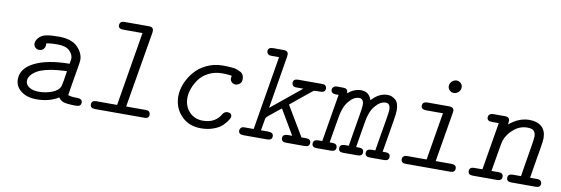

<svg xmlns="http://www.w3.org/2000/svg" viewBox="-49 -948 3771 1290"><g transform="rotate(10 1837.0 -303.5)"><path d="M78.1 -107.9Q78.1 -182.1 165.5 -225.6Q252.9 -269 402.8 -270Q407.7 -298.8 408.2 -306.2Q408.2 -335 382.6 -359.4Q356.9 -383.8 301.8 -383.8Q245.6 -383.8 224.1 -377Q224.1 -375 224.6 -372.6Q225.1 -370.1 225.1 -369.1Q225.1 -349.1 213.1 -337.6Q201.2 -326.2 184.1 -326.2Q168.9 -326.2 158 -336.7Q147 -347.2 147 -362.8Q147 -383.8 164.6 -403.3Q182.1 -422.9 212.9 -430.2Q241.7 -437 299.8 -437Q386.7 -437 428 -396Q469.2 -355 469.2 -306.2Q469.2 -296.4 461.2 -248.8Q453.1 -201.2 443.1 -143.1Q433.1 -85 430.2 -61Q452.1 -53.2 481 -53.2H491.2Q528.3 -53.2 527.8 -26.9Q527.8 0 495.1 0H475.1Q431.2 -1 408.7 -8.1Q386.2 -15.1 374 -35.2Q311 3.9 224.1 3.9Q160.2 3.9 119.1 -27.1Q78.1 -58.1 78.1 -107.9ZM140.1 -107.9Q140.1 -81.1 165.5 -64.9Q190.9 -48.8 231 -48.8Q275.9 -48.8 319.8 -64.9Q363.8 -81.1 376 -113.8Q381.8 -133.8 394 -217.8Q323.2 -215.8 270.5 -204.8Q217.8 -193.8 190.9 -177Q164.1 -160.2 152.1 -142.6Q140.1 -125 140.1 -107.9Z M590.8 -25.9Q590.8 -52.7 621.1 -53.2H765.1L849.1 -558.1H727.1Q704.1 -558.1 697.8 -561Q683.6 -567.9 684.1 -583Q684.1 -592.8 690.9 -601.8Q697.8 -610.8 715.8 -610.8H885.7Q914.6 -610.8 915 -585Q915 -576.2 914.1 -570.8L835 -102.1Q829.1 -72.3 826.7 -53.2H961.9Q978 -53.2 984.9 -45.2Q991.7 -37.1 991.7 -26.9Q991.7 0 962.9 0H623Q590.8 0 590.8 -25.9Z M1159.7 -182.1Q1159.7 -225.1 1177.7 -269.5Q1195.8 -314 1227.8 -351.6Q1259.8 -389.2 1309.8 -413.1Q1359.9 -437 1418.9 -437Q1438 -437 1449.5 -436.5Q1460.9 -436 1481 -434.6Q1501 -433.1 1513.4 -428.5Q1525.9 -423.8 1539.3 -417.5Q1552.7 -411.1 1559.3 -399.2Q1565.9 -387.2 1565.9 -371.1Q1565.9 -347.2 1551.8 -336.7Q1537.6 -326.2 1523.9 -326.2Q1508.8 -326.2 1497.8 -336.7Q1486.8 -347.2 1486.8 -362.8Q1486.8 -367.7 1489.7 -378.9Q1468.8 -384.8 1424.8 -384.8Q1373 -384.8 1332 -363.8Q1291 -342.8 1267.8 -310.3Q1244.6 -277.8 1233.2 -244.9Q1221.7 -211.9 1221.7 -182.1Q1221.7 -125 1257.3 -86.9Q1293 -48.8 1350.6 -48.8Q1433.6 -48.8 1471.7 -113.8Q1483.9 -133.8 1502.9 -133.8Q1533.7 -133.8 1533.7 -108.9Q1533.7 -100.1 1522.7 -83Q1511.7 -65.9 1491.2 -45.4Q1470.7 -24.9 1431.6 -10.5Q1392.6 3.9 1345.7 3.9Q1262.7 3.9 1211.2 -50Q1159.7 -104 1159.7 -182.1Z M1602.5 -25.9Q1602.5 -35.6 1609.6 -44.4Q1616.7 -53.2 1633.8 -53.2H1696.8L1780.8 -558.1H1725.6Q1711.4 -558.1 1704.1 -566.2Q1696.8 -574.2 1696.8 -585Q1696.8 -610.8 1731.9 -610.8H1802.7Q1834.5 -610.8 1834.5 -585Q1834.5 -575.2 1833.5 -570.8L1773.9 -210.9L1978.5 -377.9H1928.7Q1913.6 -377.9 1906.7 -386Q1899.9 -394 1899.9 -402.8Q1899.9 -430.7 1932.6 -431.2H2097.7Q2127.4 -431.2 2127.9 -404.8Q2127.9 -377.9 2094.7 -377.9H2067.9Q2060.1 -377.9 2054.9 -377Q2049.8 -376 2048.3 -375Q2046.9 -374 2041.3 -369.6Q2035.6 -365.2 2032.7 -362.8Q1987.8 -326.7 1956.8 -301.3Q1925.8 -275.9 1916.3 -267.8Q1906.7 -259.8 1901.9 -255.9L2022.9 -53.2H2055.7Q2086.4 -53.2 2086.9 -26.9Q2086.9 0 2053.7 0H1927.7Q1894.5 0 1894.5 -25.9Q1894.5 -52.7 1929.7 -53.2H1959.5L1859.9 -222.2Q1843.8 -209 1827.6 -196.5Q1811.5 -184.1 1803.2 -176.5Q1794.9 -168.9 1786.4 -163.1Q1777.8 -157.2 1774.2 -152.6Q1770.5 -147.9 1767.1 -145.5Q1763.7 -143.1 1762.2 -138.4Q1760.7 -133.8 1760.3 -132.3Q1759.8 -130.9 1758.8 -123.5Q1757.8 -116.2 1756.8 -112.8Q1754.9 -103 1751.7 -83Q1748.5 -63 1746.6 -53.2H1793.9Q1832 -53.2 1831.5 -26.9Q1831.5 0 1798.8 0H1636.7Q1602.5 0 1602.5 -25.9Z M2103.5 -25.9Q2103.5 -52.7 2137.7 -53.2H2164.6L2218.8 -377.9H2199.7Q2173.8 -377.9 2167.5 -396Q2166.5 -397.9 2166.5 -402.8Q2166.5 -414.1 2174.6 -422.6Q2182.6 -431.2 2198.7 -431.2H2239.7Q2272.9 -431.2 2272.5 -403.8V-397.9Q2316.4 -435.1 2362.8 -435.1Q2418 -435.1 2435.5 -379.9Q2485.4 -435.1 2543.5 -435.1Q2573.2 -435.1 2597.4 -414.6Q2621.6 -394 2621.6 -341.8Q2621.6 -323.7 2613.5 -272.9Q2605.5 -222.2 2593.5 -153.1Q2581.5 -84 2576.7 -53.2H2596.7Q2628.9 -53.2 2628.4 -26.9Q2628.4 0 2595.7 0H2496.6Q2465.8 0 2465.8 -25.9Q2465.8 -52.7 2499.5 -53.2H2526.4Q2529.3 -74.2 2541 -141.6Q2552.7 -209 2562.3 -266.6Q2571.8 -324.2 2571.8 -337.9Q2571.8 -381.8 2540.5 -381.8Q2503.4 -381.8 2469.5 -341.3Q2435.5 -300.8 2424.8 -229L2395.5 -53.2H2415.5Q2447.8 -53.2 2447.8 -26.9Q2447.8 0 2414.6 0H2315.4Q2284.7 0 2284.7 -25.9Q2284.7 -52.7 2318.8 -53.2H2345.7Q2348.6 -74.2 2360.1 -141.6Q2371.6 -209 2381.1 -266.6Q2390.6 -324.2 2390.6 -337.9Q2390.6 -381.8 2359.4 -381.8Q2322.3 -381.8 2288.8 -340.8Q2255.4 -299.8 2244.6 -229L2214.8 -53.2H2234.4Q2266.6 -53.2 2266.6 -26.9Q2266.6 0 2233.4 0H2134.8Q2103.5 0 2103.5 -25.9Z M2711.4 -25.9Q2711.4 -39.1 2718.5 -44.9Q2725.6 -50.8 2731.4 -52Q2737.3 -53.2 2749.5 -53.2H2876.5L2930.7 -377.9H2816.4Q2781.2 -377.9 2781.7 -403.8Q2781.7 -430.7 2815.4 -431.2H2964.4Q2996.6 -431.2 2996.6 -403.8L2993.7 -382.8L2938.5 -53.2H3047.4Q3079.6 -53.2 3079.6 -26.9Q3079.6 0 3048.3 0H2742.7Q2711.4 0 2711.4 -25.9ZM2937.5 -564.9Q2937.5 -584 2951.9 -597.4Q2966.3 -610.8 2983.4 -610.8Q2999.5 -610.8 3012 -599.4Q3024.4 -587.9 3024.4 -570.8Q3024.4 -551.8 3010 -538.3Q2995.6 -524.9 2978.5 -524.9Q2961.4 -524.9 2949.5 -536.9Q2937.5 -548.8 2937.5 -564.9Z M3199.2 -53.2H3257.3L3311.5 -377.9H3262.2Q3231.4 -378.9 3231.4 -402.8Q3231.4 -408.7 3233.4 -414.3Q3235.4 -419.9 3242.9 -425.5Q3250.5 -431.2 3263.2 -431.2H3345.2Q3376 -431.2 3376.5 -404.8Q3376.5 -397.9 3374.5 -379.9Q3439.5 -435.1 3511.2 -435.1Q3565.4 -435.1 3595.5 -408Q3625.5 -380.9 3625.5 -329.1Q3625.5 -312 3617.4 -262.9Q3609.4 -213.9 3597.9 -147.9Q3586.4 -82 3582.5 -53.2H3630.4Q3647.5 -53.2 3655 -45.2Q3662.6 -37.1 3662.6 -26.9Q3662.6 0 3630.4 0H3463.4Q3431.2 0 3431.2 -25.4Q3431.2 -51.8 3461.4 -53.2H3520.5Q3523.4 -73.2 3534.4 -139.2Q3545.4 -205.1 3554.4 -260.5Q3563.5 -315.9 3563.5 -329.1Q3563.5 -355 3551.5 -368.4Q3539.6 -381.8 3506.3 -381.8Q3454.6 -381.8 3413.1 -345.9Q3371.6 -310.1 3356.4 -264.2Q3353.5 -255.4 3344.5 -202.6Q3335.4 -149.9 3327.4 -102.1Q3319.3 -54.2 3319.3 -53.2H3368.7Q3399.4 -53.2 3399.4 -26.9Q3399.4 0 3367.2 0H3200.2Q3168.5 0 3168.5 -25.9Q3168.5 -51.8 3199.2 -53.2Z"/></g></svg>

Font: CMU Typewriter Text
Style: LightOblique
Weight: 200
Italic angle: -9.46001°
Version: Version 0.7.0